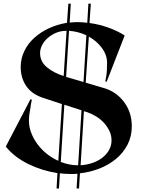

<svg xmlns="http://www.w3.org/2000/svg" viewBox="-20 -958 798 1078"><path d="M375 18.8Q346.2 18.8 316.2 15L311.2 100H297.5L302.5 13.8Q217.5 1.2 139.4 -36.9Q61.2 -75 12.5 -135L151.2 -401.2L158.8 -397.5Q153.8 -376.2 151.2 -355Q147.5 -337.5 145 -317.5Q142.5 -297.5 142.5 -280Q142.5 -246.2 155 -213.1Q167.5 -180 189.4 -150Q211.2 -120 241.2 -95.6Q271.2 -71.2 307.5 -55L327.5 -373.8L221.2 -408.8Q157.5 -430 126.9 -475.6Q96.2 -521.2 96.2 -581.2Q96.2 -628.8 116.2 -670.6Q136.2 -712.5 171.9 -745Q207.5 -777.5 255 -799.4Q302.5 -821.2 356.2 -830L363.8 -937.5H377.5L371.2 -831.2Q382.5 -832.5 393.8 -833.1Q405 -833.8 416.2 -833.8Q442.5 -833.8 470 -830L476.2 -937.5H490L482.5 -828.8Q538.8 -821.2 590 -802.5Q641.2 -783.8 680 -758.8L578.8 -498.8L571.2 -501.2Q573.8 -512.5 576.2 -528.8Q578.8 -542.5 580 -561.2Q581.2 -580 581.2 -605Q581.2 -648.8 552.5 -688.1Q523.8 -727.5 478.8 -752.5L461.2 -493.8L562.5 -463.8Q632.5 -443.8 676.2 -385.6Q720 -327.5 720 -248.8Q720 -192.5 696.2 -146.2Q672.5 -100 631.9 -66.2Q591.2 -32.5 538.8 -11.9Q486.2 8.8 428.8 15L423.8 100H410L415 17.5Q405 18.8 395 18.8Q385 18.8 375 18.8ZM205 -660Q205 -612.5 243.1 -580.6Q281.2 -548.8 337.5 -531.2L353.8 -785Q320 -785 293.1 -773.1Q266.2 -761.2 246.2 -743.1Q226.2 -725 215.6 -703.1Q205 -681.2 205 -660ZM448.8 -497.5 465 -760Q418.8 -781.2 367.5 -785L351.2 -526.2ZM321.2 -48.8Q343.8 -40 368.1 -35Q392.5 -30 418.8 -30L437.5 -338.8L341.2 -370ZM432.5 -30Q467.5 -32.5 498.8 -43.1Q530 -53.8 553.8 -71.9Q577.5 -90 591.9 -115Q606.2 -140 606.2 -170Q606.2 -197.5 594.4 -222.5Q582.5 -247.5 563.8 -268.1Q545 -288.8 520.6 -303.8Q496.2 -318.8 471.2 -327.5L451.2 -333.8Z"/></svg>

Font: Equateur
Style: Regular
Weight: 400
Designer: Ange Degheest & Eugénie Bidaut
Foundry: Velvetyne Type Foundry
Version: Version 1.000;FEAKit 1.0